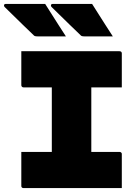

<svg xmlns="http://www.w3.org/2000/svg" viewBox="-66 -962 686 982"><path d="M401 -62H191L199 -84Q199 -118 199 -153Q199 -188 199 -222Q199 -275 199 -326.5Q199 -378 199 -430Q199 -482 199 -534.5Q199 -587 199 -638H409L401 -616Q401 -580 401 -542Q401 -504 401 -467Q401 -417 401 -366Q401 -315 401 -264Q401 -213 401 -162.5Q401 -112 401 -62ZM557 0H54Q51 0 49 -1Q47 -2 45.5 -3.5Q44 -5 43.5 -7Q43 -9 43 -11Q43 -34 43 -66Q43 -98 43 -130Q43 -162 43 -185H545Q549 -185 551.5 -183.5Q554 -182 555.5 -180Q557 -178 557 -174Q557 -151 557 -119Q557 -87 557 -55Q557 -23 557 0ZM43 -700H545Q551 -700 554 -697Q557 -694 557 -689Q557 -672 557 -649.5Q557 -627 557 -602Q557 -577 557 -554.5Q557 -532 557 -515H55Q49 -515 46 -518.5Q43 -522 43 -526Q43 -543 43 -565.5Q43 -588 43 -613Q43 -638 43 -660.5Q43 -683 43 -700ZM165 -942Q183 -914 200.5 -886Q218 -858 235.5 -831Q253 -804 271 -776Q249 -776 225.5 -776Q202 -776 177.5 -776Q153 -776 125 -776Q117 -776 112.5 -777.5Q108 -779 105 -783Q73 -814 49.5 -836.5Q26 -859 5 -880Q-16 -901 -43 -927Q-47 -932 -45 -937Q-43 -942 -37 -942Q-1 -942 30.5 -942Q62 -942 94 -942Q126 -942 165 -942ZM405 -942Q423 -914 440.5 -886Q458 -858 475.5 -831Q493 -804 511 -776Q489 -776 465.5 -776Q442 -776 417.5 -776Q393 -776 365 -776Q357 -776 352.5 -777.5Q348 -779 345 -783Q313 -814 289.5 -836.5Q266 -859 245 -880Q224 -901 197 -927Q193 -932 195 -937Q197 -942 203 -942Q239 -942 270.5 -942Q302 -942 334 -942Q366 -942 405 -942Z"/></svg>

Font: Recursive Monospace Black
Style: Regular
Weight: 900
Version: Version 1.047